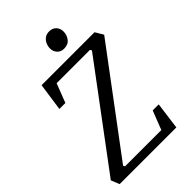

<svg xmlns="http://www.w3.org/2000/svg" viewBox="-252 -906 994 994"><g transform="rotate(-45 245.5 -408.5)"><path d="M9.4 0 -9 -46.3 397.3 -590.6 392.5 -600.2H148.3L107.8 -495.7H64L85.8 -648H473.5L499.9 -603.7L89.6 -55L94.4 -45.4H359.9L400.4 -149H444.4L424.6 0ZM301.9 -698.9Q278.6 -698.9 264.8 -714.4Q250.9 -729.8 250.9 -751.3Q250.9 -767.1 257.3 -782.2Q263.8 -797.2 277.1 -807.3Q290.4 -817.4 310.7 -817.4Q334 -817.4 348.4 -802.5Q362.9 -787.6 362.9 -763Q362.9 -739.5 347.9 -719.2Q332.8 -698.9 301.9 -698.9Z"/></g></svg>

Font: Faustina Light
Style: Italic
Weight: 300
Italic angle: -8°
Designer: Alfonso Garcia
Foundry: http://www.omnibus-type.com
Version: Version 1.200